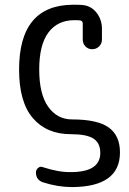

<svg xmlns="http://www.w3.org/2000/svg" viewBox="-20 -550 540 801"><path d="M275.4 9.8Q174.8 9.8 117.2 -57.1Q59.6 -124 59.6 -259.8Q59.6 -529.3 285.2 -530.3Q310.5 -530.3 322.3 -529.3Q359.4 -526.4 382.3 -497.6Q405.3 -468.8 405.3 -429.7V-384.8Q405.3 -368.2 393.6 -356.4Q381.8 -344.7 364.7 -344.7Q347.7 -344.7 336.4 -356.4Q325.2 -368.2 325.2 -384.8V-452.1Q325.2 -462.9 314.5 -464.8Q306.6 -465.8 290 -465.8Q220.7 -465.8 182.1 -414.6Q143.6 -363.3 143.6 -260.3Q143.6 -157.2 181.2 -104.5Q218.8 -51.8 280.3 -51.8Q386.7 -51.8 433.6 -18.1Q480.5 15.6 480.5 85.9Q480.5 229.5 280.3 230.5Q221.7 230.5 160.2 210.9Q129.9 201.2 129.9 168.9Q129.9 158.2 139.2 150.4Q148.4 142.6 159.2 147.5Q224.6 168.9 275.4 168Q398.4 168 398.4 87.9Q398.4 46.9 370.1 28.3Q341.8 9.8 275.4 9.8Z"/></svg>

Font: Rounded-X Mgen+ 1mn regular
Style: Regular
Weight: 400
Designer: [Source Han Sans]
Ryoko NISHIZUKA  (kana & ideographs); Paul D. Hunt (Latin, Greek & Cyrillic); Wenlong ZHANG  (bopomofo
Version: Version 1.059.20150602